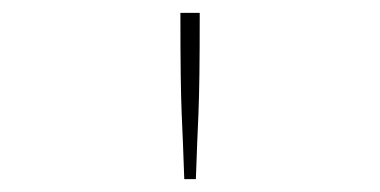

<svg xmlns="http://www.w3.org/2000/svg" viewBox="-20 -685 590 298"><path d="M260 -665H290Q290 -605 289.5 -569Q289 -533 288 -508.5Q287 -484 286 -461.5Q285 -439 284 -407H266Q265 -439 264 -461.5Q263 -484 262 -508Q261 -532 260.5 -568.5Q260 -605 260 -665Z"/></svg>

Font: Inconsolata SemiExpanded ExtraLight
Style: Regular
Weight: 200
Width: 6
Monospace: yes
Designer: Raph Levien, Cyreal, Brenton Simpson
Foundry: Raph Levien, Cyreal, Google
Version: Version 3.001; ttfautohint (v1.8.2.53-6de2)